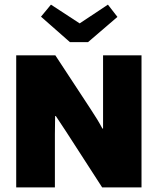

<svg xmlns="http://www.w3.org/2000/svg" viewBox="-20 -809 680 829"><path d="M217 -230V0H50V-570H219L370 -340Q404 -289 422 -254H425V-350V-570H591V0H421L266 -240L221 -308H218ZM487 -736 360 -627H282L157 -737L200 -789L324 -708L446 -789Z"/></svg>

Font: Lalezar
Style: Regular
Weight: 400
Designer: Borna Izadpanah
Foundry: Borna Izadpanah
Version: Version 1.003